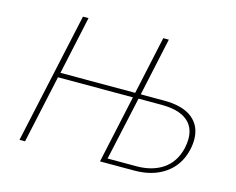

<svg xmlns="http://www.w3.org/2000/svg" viewBox="-93 -796 1147 933"><g transform="rotate(15 480.0 -329.0)"><path d="M893 -220Q893 -193 886 -165Q867 -87 805 -43.5Q743 0 650 0H478L552 -342H175L101 0H73L216 -658H244L181 -366H557L620 -658H648L585 -366H702Q796 -366 844.5 -327.5Q893 -289 893 -220ZM865 -217Q865 -278 822 -310.5Q779 -343 695 -343H580L510 -23H655Q734 -23 787.5 -59Q841 -95 859 -167Q865 -194 865 -217Z"/></g></svg>

Font: Ysabeau Extralight
Style: Italic
Weight: 200
Italic angle: -12°
Designer: Christian Thalmann (Catharsis Fonts)
Version: Version 0.003